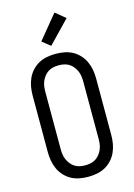

<svg xmlns="http://www.w3.org/2000/svg" viewBox="-144 -1052 788 1133"><g transform="rotate(-15 250.0 -486.0)"><path d="M250 8Q223 8 196.5 3Q170 -2 147 -14.5Q124 -27 105.5 -47Q87 -67 76 -91.5Q65 -116 60.5 -142Q56 -168 56 -195V-540Q56 -567 60.5 -593Q65 -619 76 -643.5Q87 -668 105.5 -688Q124 -708 147 -720.5Q170 -733 196.5 -738Q223 -743 250 -743Q277 -743 303.5 -738Q330 -733 353 -720.5Q376 -708 394.5 -688Q413 -668 424 -643.5Q435 -619 439.5 -593Q444 -567 444 -540V-195Q444 -168 439.5 -142Q435 -116 424 -91.5Q413 -67 394.5 -47Q376 -27 353 -14.5Q330 -2 303.5 3Q277 8 250 8ZM250 -62Q267 -62 283.5 -65.5Q300 -69 314 -78Q328 -87 338.5 -100.5Q349 -114 355.5 -129.5Q362 -145 364 -161.5Q366 -178 366 -195V-540Q366 -557 364 -573.5Q362 -590 355.5 -605.5Q349 -621 338.5 -634.5Q328 -648 314 -657Q300 -666 283.5 -669.5Q267 -673 250 -673Q233 -673 216.5 -669.5Q200 -666 186 -657Q172 -648 161.5 -634.5Q151 -621 144.5 -605.5Q138 -590 136 -573.5Q134 -557 134 -540V-195Q134 -178 136 -161.5Q138 -145 144.5 -129.5Q151 -114 161.5 -100.5Q172 -87 186 -78Q200 -69 216.5 -65.5Q233 -62 250 -62ZM238 -795 188 -835 307 -980 368 -930Z"/></g></svg>

Font: Iosevka NFM
Style: Regular
Weight: 400
Monospace: yes
Designer: Belleve Invis
Foundry: Belleve Invis
Version: Version 29.0.4; ttfautohint (v1.8.4);Nerd Fonts 3.3.0